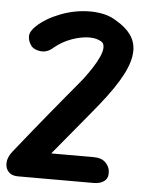

<svg xmlns="http://www.w3.org/2000/svg" viewBox="-51 -718 607 761"><g transform="rotate(5 252.5 -338.0)"><path d="M48 0Q24 0 11 -14Q-2 -28 -1 -50Q0 -72 18 -95Q54 -140 88 -182Q122 -224 151.5 -260Q181 -296 205.5 -325.5Q230 -355 247.5 -376Q265 -397 273 -407Q292 -432 307.5 -456Q323 -480 332.5 -501.5Q342 -523 342 -538Q342 -546 339.5 -552Q337 -558 330 -562Q311 -573 284 -573Q251 -573 213.5 -559.5Q176 -546 147 -522Q122 -499 95 -502Q68 -505 57 -520Q44 -537 44 -557Q44 -577 68 -599Q103 -632 160.5 -654Q218 -676 277 -676Q306 -676 332.5 -670Q359 -664 381 -650Q421 -627 441 -599Q461 -571 461 -536Q461 -494 433 -440Q405 -386 348 -315Q337 -301 317.5 -277.5Q298 -254 274.5 -225.5Q251 -197 226 -167Q201 -137 178 -109Q155 -81 137 -58L89 0ZM46 0 39 -102H343Q372 -102 388.5 -86Q405 -70 406 -49Q408 -25 392.5 -12.5Q377 0 350 0Z"/></g></svg>

Font: Edu NSW ACT Foundation
Style: Bold
Weight: 700
Version: Version 1.003